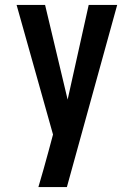

<svg xmlns="http://www.w3.org/2000/svg" viewBox="-20 -540 540 775"><path d="M135 215Q146 179 156 142.5Q166 106 176 70L194 3L47 -520H162L253 -138L338 -520H453L250 215Z"/></svg>

Font: Iosevka
Style: Bold
Weight: 700
Monospace: yes
Designer: Belleve Invis
Foundry: Belleve Invis
Version: Version 32.5.0; ttfautohint (v1.8.4)